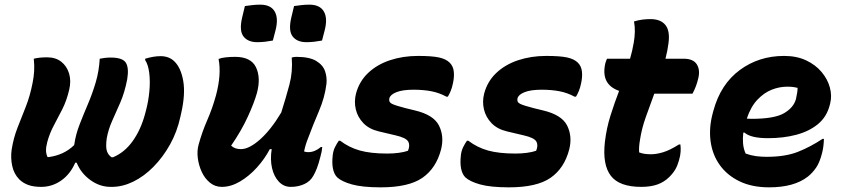

<svg xmlns="http://www.w3.org/2000/svg" viewBox="-20 -792 3620 824"><path d="M125 -540Q148 -546 182 -546Q219 -546 243 -527Q267 -508 276.5 -476.5Q286 -445 277 -407Q266 -360 247.5 -323.5Q229 -287 211 -253.5Q193 -220 183 -183Q177 -160 177.5 -145.5Q178 -131 184 -118H190Q255 -127 298 -169L299 -173Q305 -215 321.5 -257.5Q338 -300 357 -344.5Q376 -389 390.5 -437.5Q405 -486 408 -540Q419 -542 430 -543.5Q441 -545 455 -545Q506 -545 520 -523Q534 -501 526 -452Q515 -395 496.5 -352.5Q478 -310 461.5 -273.5Q445 -237 438 -198Q433 -160 439 -143Q445 -126 459 -117H465Q515 -138 549.5 -186.5Q584 -235 602 -301L606 -316Q617 -357 621 -400Q625 -443 620.5 -479Q616 -515 603 -534V-540Q639 -551 669 -551Q706 -551 729 -528Q757 -500 766.5 -444Q776 -388 758 -308L754 -290Q740 -226 709.5 -171.5Q679 -117 638.5 -76Q598 -35 552 -12.5Q506 10 460 10H455Q408 10 367.5 -19.5Q327 -49 309 -94H303Q282 -45 243 -17.5Q204 10 157 10Q123 10 100.5 1.5Q78 -7 63 -22Q40 -45 32.5 -79.5Q25 -114 30 -150Q38 -200 55 -243.5Q72 -287 90.5 -333.5Q109 -380 120 -437Q125 -462 126.5 -486Q128 -510 125 -540Z M918 -539Q930 -544 949.5 -546Q969 -548 989 -548Q1057 -548 1078.5 -503.5Q1100 -459 1083 -394Q1071 -351 1043.5 -291Q1016 -231 972 -167Q987 -152 1014 -152Q1049 -152 1095.5 -193Q1142 -234 1187 -309Q1207 -372 1222 -428.5Q1237 -485 1232 -545Q1241 -548 1252 -548Q1308 -548 1337 -530.5Q1366 -513 1375 -486.5Q1384 -460 1381 -432Q1374 -374 1348.5 -314.5Q1323 -255 1303 -201Q1291 -172 1285 -142Q1293 -139 1303 -139Q1331 -139 1357 -161H1363Q1362 -144 1355 -119Q1347 -88 1340 -70Q1333 -52 1325 -38Q1312 -14 1286 -2Q1260 10 1228 10Q1198 10 1177 -12Q1156 -34 1147.5 -70.5Q1139 -107 1146 -152H1138Q1116 -110 1082.5 -73Q1049 -36 1010 -13Q971 10 932 10Q903 10 881 -8Q859 -26 846 -54Q833 -82 829 -113Q825 -144 832 -170Q847 -225 869.5 -276.5Q892 -328 907 -383Q931 -473 918 -539ZM1031 -766Q1047 -768 1062 -770Q1077 -772 1097 -772Q1142 -772 1159 -742.5Q1176 -713 1162 -660L1151 -618Q1135 -615 1118.5 -613Q1102 -611 1084 -611Q1044 -611 1025 -635.5Q1006 -660 1019 -716ZM1242 -766Q1258 -768 1273 -770Q1288 -772 1308 -772Q1353 -772 1370 -742.5Q1387 -713 1373 -660L1362 -618Q1346 -615 1329.5 -613Q1313 -611 1295 -611Q1255 -611 1236 -635.5Q1217 -660 1230 -716Z M1642 -133Q1667 -133 1690.5 -136Q1714 -139 1731 -145Q1741 -169 1731.5 -185Q1722 -201 1678 -211L1606 -228Q1564 -238 1539.5 -263.5Q1515 -289 1507 -322.5Q1499 -356 1508 -391Q1522 -443 1560 -479Q1598 -515 1653.5 -533.5Q1709 -552 1774 -552Q1833 -552 1863.5 -545.5Q1894 -539 1910 -523Q1925 -508 1927.5 -485Q1930 -462 1924 -435Q1920 -415 1914 -401Q1908 -387 1902 -377H1896Q1865 -394 1830.5 -400.5Q1796 -407 1755 -407Q1708 -407 1681.5 -396.5Q1655 -386 1651 -370Q1647 -354 1662 -346.5Q1677 -339 1720 -328L1761 -318Q1841 -299 1864 -253Q1887 -207 1873 -151Q1852 -70 1793 -29Q1734 12 1614 12Q1535 12 1490.5 -0.5Q1446 -13 1427 -31Q1414 -44 1409 -68Q1404 -92 1408 -126Q1410 -145 1418 -161Q1426 -177 1434 -188H1440Q1478 -159 1524.5 -146Q1571 -133 1642 -133Z M2192 -133Q2217 -133 2240.5 -136Q2264 -139 2281 -145Q2291 -169 2281.5 -185Q2272 -201 2228 -211L2156 -228Q2114 -238 2089.5 -263.5Q2065 -289 2057 -322.5Q2049 -356 2058 -391Q2072 -443 2110 -479Q2148 -515 2203.5 -533.5Q2259 -552 2324 -552Q2383 -552 2413.5 -545.5Q2444 -539 2460 -523Q2475 -508 2477.5 -485Q2480 -462 2474 -435Q2470 -415 2464 -401Q2458 -387 2452 -377H2446Q2415 -394 2380.5 -400.5Q2346 -407 2305 -407Q2258 -407 2231.5 -396.5Q2205 -386 2201 -370Q2197 -354 2212 -346.5Q2227 -339 2270 -328L2311 -318Q2391 -299 2414 -253Q2437 -207 2423 -151Q2402 -70 2343 -29Q2284 12 2164 12Q2085 12 2040.5 -0.5Q1996 -13 1977 -31Q1964 -44 1959 -68Q1954 -92 1958 -126Q1960 -145 1968 -161Q1976 -177 1984 -188H1990Q2028 -159 2074.5 -146Q2121 -133 2192 -133Z M2900 -172Q2902 -158 2901 -141Q2900 -124 2894 -104Q2888 -82 2878.5 -65.5Q2869 -49 2853 -33Q2831 -11 2802 -0.5Q2773 10 2732 10Q2638 10 2601.5 -37.5Q2565 -85 2576 -183Q2583 -242 2600 -296Q2617 -350 2637 -402Q2557 -430 2578 -521Q2581 -531 2585 -540H2684Q2689 -557 2693 -574.5Q2697 -592 2700 -610Q2704 -633 2704.5 -655.5Q2705 -678 2701 -700Q2721 -706 2738 -708Q2755 -710 2772 -710Q2815 -710 2835.5 -685Q2856 -660 2849 -607Q2845 -575 2836 -540H2914Q2956 -540 2971 -515Q2986 -490 2976 -453Q2972 -436 2966 -420.5Q2960 -405 2952 -390H2788Q2769 -339 2751.5 -289.5Q2734 -240 2727 -194Q2721 -160 2723 -138Q2733 -134 2745 -132Q2757 -130 2774 -130Q2797 -130 2825.5 -138.5Q2854 -147 2894 -172Z M3345 -552Q3399 -552 3439.5 -533Q3480 -514 3506 -483Q3532 -452 3541.5 -416.5Q3551 -381 3543 -349L3541 -341Q3528 -290 3490 -259Q3452 -228 3397 -213.5Q3342 -199 3276 -199Q3202 -199 3175 -223H3170Q3167 -199 3169 -176Q3171 -153 3180 -133Q3202 -125 3224 -122Q3246 -119 3270 -119Q3350 -119 3403.5 -140Q3457 -161 3510 -196H3516Q3515 -161 3508 -135Q3498 -95 3482.5 -72.5Q3467 -50 3447 -34Q3388 12 3281 12Q3207 12 3153.5 -14Q3100 -40 3068.5 -84.5Q3037 -129 3029.5 -186.5Q3022 -244 3039 -307L3042 -318Q3073 -431 3155 -491.5Q3237 -552 3345 -552ZM3358 -420Q3325 -420 3292 -407Q3259 -394 3230.5 -364Q3202 -334 3185 -283Q3196 -282 3205 -282Q3303 -282 3344.5 -306Q3386 -330 3396 -367Q3403 -398 3403 -415Q3395 -417 3385 -418.5Q3375 -420 3358 -420Z"/></svg>

Font: Recursive Sn Csl St XBd
Style: Italic
Weight: 800
Italic angle: -15°
Version: Version 1.079;hotconv 1.0.112;makeotfexe 2.5.65598; ttfautoh